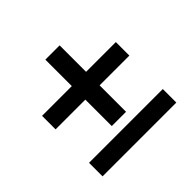

<svg xmlns="http://www.w3.org/2000/svg" viewBox="-162 -844 1078 1078"><g transform="rotate(-45 377.0 -305.0)"><path d="M84 40V-67.4H669.9V40ZM433.6 -650.4V-440.4H669.9V-333H433.6V-123H320.3V-333H84V-440.4H320.3V-650.4Z"/></g></svg>

Font: Mgen+ 1c bold
Style: Bold
Weight: 700
Designer: [Source Han Sans]
Ryoko NISHIZUKA  (kana & ideographs); Paul D. Hunt (Latin, Greek & Cyrillic); Wenlong ZHANG  (bopomofo
Version: Version 1.059.20150602